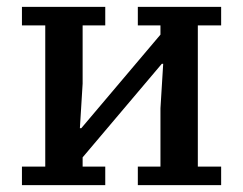

<svg xmlns="http://www.w3.org/2000/svg" viewBox="-20 -540 709 560"><path d="M44 -54H112V-466H44V-520H287V-466H221V-296L213 -166H217L448 -439V-466H382V-520H625V-466H557V-54H625V0H382V-54H448V-224L456 -354H452L221 -81V-54H287V0H44Z"/></svg>

Font: IBM Plex Serif Medium
Style: Regular
Weight: 500
Designer: Mike Abbink, Paul van der Laan, Pieter van Rosmalen
Foundry: Bold Monday
Version: Version 2.5